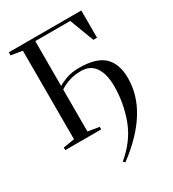

<svg xmlns="http://www.w3.org/2000/svg" viewBox="-251 -936 1228 1360"><g transform="rotate(-30 363.5 -256.0)"><path d="M680 -219Q680 53 366 288L352 274Q471 176 519 47.5Q567 -81 567 -219Q567 -319 529 -374.5Q491 -430 415 -430Q319 -430 242 -379V-36L334 -21V0H40V-21L132 -36V-760L40 -775V-800H633V-577H603L528 -775H242V-408Q264 -423 309 -439.5Q354 -456 415 -456Q556 -456 618 -396.5Q680 -337 680 -219Z"/></g></svg>

Font: Prata
Style: Regular
Weight: 400
Designer: Ivan Petrov
Foundry: Cyreal
Version: Version 2.000